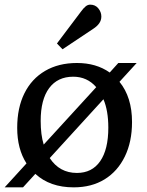

<svg xmlns="http://www.w3.org/2000/svg" viewBox="-28 -792 634 826"><path d="M-8 14 86 -89Q46 -151 46 -242Q46 -328 77 -390.5Q108 -453 166 -487Q224 -521 303 -521Q386 -521 444 -480L481 -521H560L486 -440Q540 -374 540 -267Q540 -182 509 -118.5Q478 -55 422 -20.5Q366 14 289 14Q187 14 124 -44L71 14ZM160 -170 386 -417Q347 -462 287 -462Q220 -462 183.5 -413Q147 -364 147 -272Q147 -212 160 -170ZM303 -48Q368 -48 403 -98.5Q438 -149 438 -243Q438 -316 417 -365L186 -112Q228 -48 303 -48ZM241 -580 217 -605 321 -743Q332 -758 341 -765Q350 -772 360 -772Q382 -772 395 -756Q408 -740 408 -721Q408 -705 399 -692Q390 -679 373 -668Z"/></svg>

Font: Text Regular
Style: Regular
Weight: 400
Designer: Latin by Veronika Burian and Jose Scaglione. Greek by Irene Vlachou. Cyrillic by Vera Evstafieva.
Foundry: TypeTogether
Version: Version 3.002